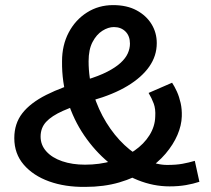

<svg xmlns="http://www.w3.org/2000/svg" viewBox="-20 -717 827 752"><path d="M314 15Q235 16 172.5 -6.5Q110 -29 73 -72Q36 -115 36 -176Q36 -233 67.5 -273.5Q99 -314 161.5 -345.5Q224 -377 317 -404Q367 -419 400 -436Q433 -453 452.5 -471Q472 -489 480.5 -508Q489 -527 489 -546Q489 -576 471.5 -593.5Q454 -611 426 -611Q404 -611 381 -596.5Q358 -582 342.5 -552.5Q327 -523 327 -477Q327 -410 346 -349Q365 -288 396.5 -237Q428 -186 467.5 -149Q507 -112 550.5 -91.5Q594 -71 635 -71Q670 -71 694.5 -75.5Q719 -80 743 -87L761 -5Q737 3 708 8Q679 13 644 13Q581 13 520 -11.5Q459 -36 405 -81Q351 -126 309.5 -187Q268 -248 245 -321.5Q222 -395 223 -477Q223 -540 249 -589.5Q275 -639 320.5 -668Q366 -697 423 -697Q477 -697 515 -676.5Q553 -656 573.5 -622.5Q594 -589 594 -548Q594 -498 564.5 -456Q535 -414 479.5 -380.5Q424 -347 343 -324Q272 -303 227 -283Q182 -263 160.5 -239.5Q139 -216 139 -182Q139 -149 161.5 -124Q184 -99 223.5 -85.5Q263 -72 313 -72Q370 -72 419.5 -86.5Q469 -101 506.5 -127Q544 -153 565.5 -187.5Q587 -222 588 -260Q590 -290 582 -311.5Q574 -333 562 -353L654 -393Q664 -378 673 -358Q682 -338 687.5 -313.5Q693 -289 692 -261Q691 -226 675 -188.5Q659 -151 628.5 -115Q598 -79 552.5 -49.5Q507 -20 447 -2.5Q387 15 314 15Z"/></svg>

Font: BioRhyme Medium
Style: Regular
Weight: 500
Designer: Aoife Mooney
Foundry: Aoife Mooney Type
Version: Version 1.600;gftools[0.9.33]